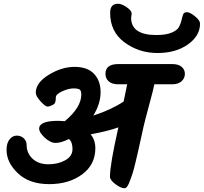

<svg xmlns="http://www.w3.org/2000/svg" viewBox="-20 -1004 1088 1025"><path d="M683 -931 680 -909Q680 -817 815 -817Q865 -817 895.5 -829.5Q926 -842 935.5 -860Q945 -878 949 -896Q953 -914 957.5 -926.5Q962 -939 978 -939Q994 -939 1021 -917Q1048 -895 1048 -878Q1048 -813 983.5 -767Q919 -721 820.5 -721Q722 -721 645 -777.5Q568 -834 568 -936Q568 -984 610 -984Q630 -984 656.5 -965.5Q683 -947 683 -931ZM612 -662H899Q933 -662 950 -647Q967 -632 967 -609.5Q967 -587 949.5 -570.5Q932 -554 899 -554H804Q800 -531 776.5 -444.5Q753 -358 746 -326.5Q739 -295 730.5 -256Q722 -217 716.5 -193Q711 -169 703 -135.5Q695 -102 688.5 -81Q682 -60 674 -40Q660 1 645 1Q625 1 596 -21Q567 -43 567 -61Q567 -125 612 -324Q553 -303 464 -287Q489 -256 489 -213Q489 -125 418.5 -73Q348 -21 242.5 -21Q137 -21 76 -78.5Q15 -136 15 -204Q15 -240 31 -260Q47 -280 69.5 -280Q92 -280 107 -265.5Q122 -251 122 -232Q122 -186 154 -156.5Q186 -127 238 -127Q290 -127 328.5 -148.5Q367 -170 367 -208Q367 -246 348 -262Q306 -241 277.5 -241Q249 -241 219 -269Q189 -297 189 -317Q189 -359 291 -359Q302 -359 326 -357Q414 -431 414 -499Q414 -519 406 -525.5Q398 -532 372 -532Q346 -532 312 -516.5Q278 -501 278 -484Q278 -454 267 -447Q246 -435 234 -435Q222 -435 196.5 -463Q171 -491 171 -509Q171 -562 240 -604.5Q309 -647 378 -647Q447 -647 482 -610Q517 -573 517 -511.5Q517 -450 478 -387Q574 -418 640 -462Q652 -524 659 -554H612Q578 -554 560.5 -569.5Q543 -585 543 -610Q543 -662 612 -662Z"/></svg>

Font: Kalam
Style: Bold
Weight: 700
Version: Version 2.001;PS 1.0;hotconv 1.0.79;makeotf.lib2.5.61930; tt